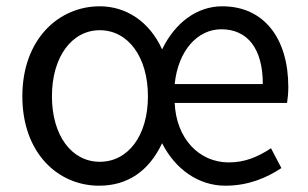

<svg xmlns="http://www.w3.org/2000/svg" viewBox="-20 -577 977 610"><path d="M295 13C385 13 453 -33 495 -122C537 -39 611 13 696 13C769 13 827 -12 874 -43L841 -106C800 -79 759 -61 707 -61C613 -61 540 -136 535 -250H892C894 -263 896 -281 896 -300C896 -455 819 -557 686 -557C606 -557 536 -505 495 -420C455 -509 380 -557 297 -557C166 -557 51 -452 51 -271C51 -91 164 13 295 13ZM297 -63C208 -63 145 -146 145 -271C145 -396 208 -481 297 -481C387 -481 450 -396 450 -271C450 -146 387 -63 297 -63ZM535 -310C546 -417 608 -484 683 -484C766 -484 815 -423 815 -310Z"/></svg>

Font: Noto Sans Japanese Regular
Style: Regular
Weight: 400
Designer: Ryoko NISHIZUKA (kana & ideographs); Paul D. Hunt (Latin, Greek & Cyrillic); Wenlong ZHANG (bopomofo); Sandoll Communica
Foundry: Adobe Systems Incorporated
Version: Version 1.000;PS 1;hotconv 1.0.78;makeotf.lib2.5.61930